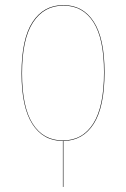

<svg xmlns="http://www.w3.org/2000/svg" viewBox="-20 -547 497 757"><path d="M392.1 -262.2Q392.1 -126 349.6 -59.1Q307.1 7.8 230 8.8V189.9H228V8.8Q150.4 8.8 107.7 -57.9Q64.9 -124.5 64.9 -257.8Q64.9 -394 108.6 -460.4Q152.3 -526.9 230 -526.9Q307.1 -526.9 349.6 -461.2Q392.1 -395.5 392.1 -262.2ZM390.1 -262.2Q390.1 -394.5 348.4 -459.7Q306.6 -524.9 230 -524.9Q153.3 -524.9 110.1 -458.7Q66.9 -392.6 66.9 -257.8Q66.9 -125 108.9 -59.1Q150.9 6.8 228 6.8Q305.2 6.8 347.7 -59.8Q390.1 -126.5 390.1 -262.2Z"/></svg>

Font: Fira Sans Compressed Two
Style: Regular
Weight: 100
Width: 1
Designer: Carrois Corporate & Edenspiekermann AG
Foundry: Carrois Corporate GbR & Edenspiekermann AG
Version: Version 4.203;PS 004.203;hotconv 1.0.88;makeotf.lib2.5.64775